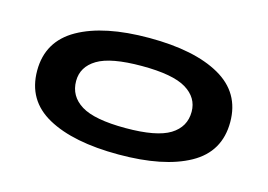

<svg xmlns="http://www.w3.org/2000/svg" viewBox="-59 -755 783 562"><g transform="rotate(15 332.5 -473.5)"><path d="M333 -297Q196 -297 118 -340Q40 -383 40 -473Q40 -562 118 -606Q196 -650 333 -650Q470 -650 547.5 -606Q625 -562 625 -473Q625 -383 547.5 -340Q470 -297 333 -297ZM333 -377Q427 -377 467.5 -402Q508 -427 508 -473Q508 -516 467.5 -540.5Q427 -565 333 -565Q239 -565 198.5 -540.5Q158 -516 158 -473Q158 -427 198.5 -402Q239 -377 333 -377Z"/></g></svg>

Font: Syne ExtraBold
Style: Regular
Weight: 800
Designer: Lucas Descroix
Foundry: Bonjour Monde
Version: Version 2.200; ttfautohint (v1.8.4)